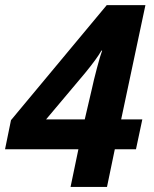

<svg xmlns="http://www.w3.org/2000/svg" viewBox="-32 -734 603 754"><path d="M502 -147.9H418.9L388.2 0H245.1L275.9 -147.9H-12.2L11.2 -262.2L387.2 -713.9H539.1L443.8 -265.1H526.9ZM300.8 -265.1 329.1 -386.2Q335 -414.6 348.6 -466.3Q362.3 -518.1 369.1 -535.2H366.2Q349.1 -504.4 301.8 -446.8L148.9 -265.1Z"/></svg>

Font: CAA NEO Sans
Style: Bold Italic
Weight: 700
Italic angle: -12°
Version: Version 1.10